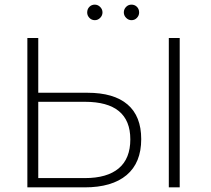

<svg xmlns="http://www.w3.org/2000/svg" viewBox="-20 -808 909 828"><path d="M589 -208Q589 -106 526 -53Q463 0 345 0H98V-644H145V-408H357Q471 -408 530 -357.5Q589 -307 589 -208ZM542 -207Q542 -369 346 -369H145V-40H346Q442 -40 492 -82Q542 -124 542 -207ZM708 -644H755V0H708ZM356 -754Q356 -769 365.5 -778.5Q375 -788 388.5 -788Q402 -788 412 -778Q422 -768 422 -754.5Q422 -741 412 -731Q402 -721 389 -721Q375 -721 365.5 -731Q356 -741 356 -754ZM580 -754Q580 -741 570.5 -731Q561 -721 547 -721Q534 -721 524 -731Q514 -741 514 -754.5Q514 -768 523.5 -778Q533 -788 547 -788Q561 -788 570.5 -778.5Q580 -769 580 -754Z"/></svg>

Font: Montserrat Ace
Style: Light
Weight: 300
Designer: Julieta Ulanovsky
Foundry: Julieta Ulanovsky
Version: Version 1